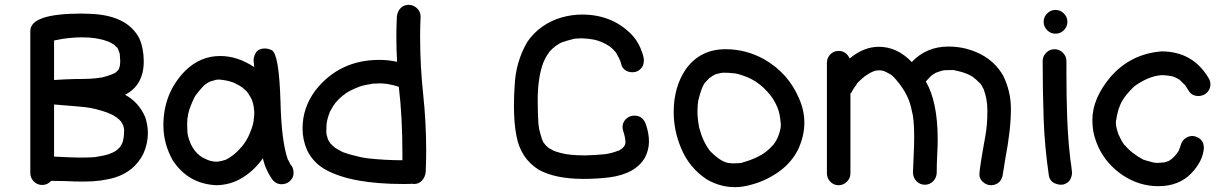

<svg xmlns="http://www.w3.org/2000/svg" viewBox="-20 -747 5042 792"><path d="M462 -552Q460 -555 459 -555L461 -552ZM306 -97Q374 -97 383 -101Q411 -105 432 -112Q434 -114 437 -114.5Q440 -115 441 -116Q451 -120 461 -127Q465 -131 470 -135.5Q475 -140 475 -141Q480 -147 483 -154L484 -156Q492 -174 492 -213L488 -231Q487 -231 487 -232Q485 -237 481 -242Q481 -244 480 -244.5Q479 -245 479 -246Q472 -254 464 -260V-261L460 -263Q448 -272 436 -277Q434 -277 428 -280Q428 -281 427 -281Q375 -300 331 -305Q327 -306 203 -316V-101Q286 -97 306 -97ZM461 -552Q457 -557 452 -561Q450 -562 450 -563Q432 -574 426 -576H425L422 -577Q380 -593 319 -593Q283 -593 240 -587Q222 -584 203 -580V-417Q246 -420 289 -421Q365 -421 388 -426Q390 -426 391.5 -426Q393 -426 393 -427H399Q449 -440 460 -450Q460 -451 462 -452.5Q464 -454 465.5 -456Q467 -458 468 -458Q470 -462 471 -463.5Q472 -465 472 -468Q476 -477 476 -494L474 -525Q466 -551 462 -552V-551ZM154 16Q134 16 119.5 1.5Q105 -13 105 -34V-619Q105 -691 316 -691L350 -690Q505 -685 555 -588Q573 -546 573 -494Q573 -396 496 -356Q552 -326 579 -264Q590 -231 590 -198Q590 -154 571 -112Q534 -40 455 -15Q398 2 327 2Q288 2 249 0L191 -1Q176 16 154 16Z M753 -204Q753 -207 752 -208ZM876 -80Q894 -82 911 -88Q948 -106 978 -143Q979 -143 979 -144Q999 -169 1010 -196Q1027 -236 1027 -258Q1029 -267 1029 -285Q1028 -297 1026.5 -307.5Q1025 -318 1019 -336Q1019 -337 1018 -337Q1015 -345 1003 -363Q1000 -366 998 -370Q983 -384 981 -385Q971 -393 952 -402Q949 -403 947 -405Q916 -417 881 -419Q879 -418 872 -418L848 -411Q835 -406 820 -393Q801 -373 785 -351Q764 -310 757 -280Q754 -260 753 -258L752 -232L753 -206Q753 -187 764 -161Q764 -159 766 -155Q780 -124 804 -105Q808 -103 816 -97L835 -88Q853 -80 876 -80ZM1027 -258 1028 -263V-259ZM873 17Q757 12 693 -85Q654 -154 654 -230Q654 -364 745 -456Q807 -516 888 -516Q960 -516 1029 -470L1026 -497Q1026 -511 1033 -525Q1043 -547 1073 -547Q1086 -547 1101 -540Q1131 -525 1137 -329Q1141 -161 1168 -87H1169L1178 -69Q1191 -56 1191 -33Q1191 -15 1177 -1Q1163 13 1140 13Q1122 13 1106 -3Q1076 -44 1064 -94Q1030 -45 981 -14.5Q932 16 873 17Z M1640 -86V-105Q1640 -268 1625 -389H1624Q1609 -395 1577 -401H1573Q1562 -403 1546 -403L1520 -402Q1519 -402 1516.5 -401.5Q1514 -401 1512 -401Q1510 -401 1509 -400Q1472 -395 1452 -385L1444 -382Q1410 -367 1399 -356Q1398 -356 1396.5 -354.5Q1395 -353 1393 -352Q1377 -339 1363 -322L1362 -320Q1357 -315 1347 -297L1339 -282V-280Q1331 -261 1328 -241L1327 -235Q1326 -221 1326 -206Q1326 -192 1331 -179Q1331 -172 1342 -157V-156Q1353 -145 1358 -141Q1358 -140 1359 -140Q1360 -140 1360 -139Q1375 -129 1395 -119H1396Q1422 -109 1471 -98L1496 -94Q1568 -86 1640 -86ZM1644 12Q1432 12 1325 -46Q1273 -74 1247 -127Q1228 -170 1228 -217Q1228 -303 1281 -374Q1380 -500 1545 -500Q1582 -500 1618 -492Q1615 -543 1615 -593Q1615 -636 1617 -678Q1619 -699 1632 -713Q1645 -727 1666 -727Q1685 -727 1700 -713Q1715 -699 1715 -678Q1713 -636 1713 -595Q1713 -476 1725.5 -359Q1738 -242 1738 -125Q1738 -81 1736 -37Q1734 -17 1721 -2.5Q1708 12 1687 12L1681 11Q1675 12 1644 12Z M2215 -175Q2220 -160 2226 -154Q2227 -153 2228 -152Q2229 -151 2229 -150Q2229 -149 2243 -137Q2246 -134 2248 -134Q2255 -130 2262.5 -126Q2270 -122 2293 -116Q2328 -106 2395 -106Q2436 -107 2476 -111Q2504 -115 2529 -125H2531L2538 -129Q2560 -142 2560 -160Q2560 -179 2550 -209Q2548 -216 2548 -223Q2548 -237 2556 -249Q2572 -270 2597 -270Q2632 -270 2644.5 -233.5Q2657 -197 2657 -163Q2657 -130 2641 -98Q2602 -29 2491 -15Q2439 -9 2387 -9Q2271 -9 2202 -47Q2127 -94 2110 -188Q2100 -240 2100 -311Q2100 -352 2103 -394Q2107 -491 2155 -574Q2180 -611 2217 -637Q2254 -663 2296.5 -675Q2339 -687 2381 -687Q2502 -687 2582 -608Q2608 -582 2622 -548.5Q2636 -515 2636 -499Q2636 -487 2632 -476Q2617 -449 2589 -449Q2559 -449 2545 -474Q2542 -484 2539.5 -493Q2537 -502 2521 -530Q2512 -542 2496 -555Q2466 -575 2433 -583Q2408 -588 2382 -589L2357 -588Q2353 -587 2348 -587Q2313 -578 2300 -573L2306 -576Q2272 -563 2245 -532V-531Q2230 -511 2223 -492Q2222 -492 2222 -491Q2198 -429 2198 -333Q2198 -281 2201 -236Q2202 -232 2202 -229Q2202 -226 2203 -224H2202L2203 -223V-219Q2209 -192 2215 -176L2214 -177V-175Z M3011 25Q2952 25 2897 -6Q2823 -54 2789 -137Q2759 -209 2759 -285Q2759 -389 2810 -463Q2869 -544 2973 -544Q3058 -544 3133 -502Q3232 -445 3276 -341Q3298 -291 3298 -241Q3298 -186 3272 -130Q3244 -75 3192.5 -38.5Q3141 -2 3082 14Q3046 25 3011 25ZM3001 -73Q3017 -73 3028 -74L3038 -75Q3106 -94 3142 -123Q3154 -132 3171 -151Q3171 -152 3172 -152Q3193 -181 3199 -215Q3199 -218 3200 -218L3201 -234Q3197 -282 3187 -303V-305L3186 -306Q3173 -335 3158 -354Q3158 -355 3157 -355Q3115 -408 3059 -430Q3021 -445 3003 -445Q2991 -447 2965 -447Q2953 -447 2929 -440V-439Q2920 -435 2914.5 -430.5Q2909 -426 2907 -426L2890 -408Q2875 -393 2860 -331Q2857 -310 2857 -286Q2857 -259 2864 -221Q2879 -163 2909 -124Q2958 -74 2993 -74Z M4068 17Q4050 17 4035 4Q4020 -9 4020 -27Q4020 -51 4045 -188Q4053 -233 4053 -291Q4053 -337 4038 -378Q4028 -398 4024 -402L4003 -422H4002Q3979 -445 3914 -458Q3878 -458 3873.5 -457Q3869 -456 3868 -456Q3847 -450 3847 -449Q3842 -449 3826 -438Q3825 -436 3823 -436Q3812 -426 3803 -415Q3802 -413 3799 -411Q3848 -327 3848 -172Q3848 -141 3846 -110Q3844 -72 3844 -34Q3843 -13 3829 1Q3815 15 3795 15Q3775 15 3761 1Q3747 -13 3746 -34Q3747 -73 3749 -109.5Q3751 -146 3751 -181Q3751 -258 3741 -291Q3731 -346 3696 -393L3690 -402Q3689 -402 3688 -404Q3687 -406 3686 -406Q3666 -433 3652 -441L3633 -451Q3620 -457 3607 -457L3594 -456Q3575 -452 3550 -434Q3548 -434 3547 -432Q3514 -405 3512 -397Q3511 -393 3509 -393Q3499 -379 3491 -364Q3489 -363 3488 -361V-32Q3488 -12 3473.5 2.5Q3459 17 3439 17Q3419 17 3405 2.5Q3391 -12 3391 -32V-488Q3391 -508 3405 -522.5Q3419 -537 3439 -537Q3470 -537 3485 -506Q3543 -554 3605 -554Q3681 -554 3741 -491Q3801 -555 3893 -555Q3965 -555 4028 -522Q4086 -491 4118 -435Q4150 -370 4150 -298Q4150 -212 4127 -93Q4118 -34 4117 -32Q4116 -12 4103 3Q4088 17 4068 17ZM4117 -28Q4117 -33 4118 -34Z M4334 -608Q4314 -608 4299.5 -622.5Q4285 -637 4285 -657Q4285 -677 4299.5 -691.5Q4314 -706 4334 -706Q4354 -706 4368.5 -691.5Q4383 -677 4383 -657Q4383 -637 4368.5 -622.5Q4354 -608 4334 -608ZM4401 -46Q4402 -40 4402 -34Q4402 -21 4395 -7Q4388 7 4367 14Q4361 15 4356 15Q4343 15 4327.5 7.5Q4312 0 4307 -20Q4289 -141 4285 -257.5Q4281 -374 4281 -495Q4281 -515 4295.5 -529.5Q4310 -544 4330 -544Q4350 -544 4364.5 -529.5Q4379 -515 4379 -495V-443Q4379 -351 4382 -265Q4384 -207 4389 -149L4395 -91L4397 -77Q4397 -74 4398 -71Q4399 -59 4401 -46Z M4758 21Q4679 21 4610 -25Q4514 -91 4490 -204Q4486 -228 4486 -252Q4486 -341 4562 -431Q4645 -525 4771 -535Q4901 -535 4966 -424Q4973 -412 4973 -400Q4973 -372 4948 -357Q4936 -351 4923 -351Q4895 -351 4882 -375L4870 -393V-394L4849 -415Q4843 -421 4827 -428Q4818 -434 4778 -437Q4730 -437 4672 -400Q4655 -390 4630 -360Q4629 -358 4627 -357Q4606 -330 4598 -307L4593 -293Q4585 -263 4585 -255Q4583 -251 4583 -240Q4583 -222 4595 -189L4596 -188Q4605 -167 4618 -149L4620 -148Q4648 -114 4697 -88Q4700 -88 4701 -87Q4702 -86 4741 -76L4754 -75L4783 -77L4801 -83Q4823 -95 4843 -126L4844 -130Q4848 -139 4851 -150Q4856 -169 4874 -179Q4885 -186 4898 -186Q4904 -186 4911 -184Q4946 -173 4946 -136Q4942 -82 4894 -32Q4843 21 4758 21Z"/></svg>

Font: Bad Comic
Style: Regular
Weight: 400
Designer: GGBotNet
Foundry: f0n7
Version: 0.9